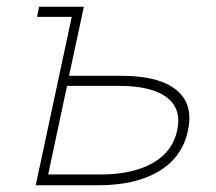

<svg xmlns="http://www.w3.org/2000/svg" viewBox="-20 -550 640 570"><path d="M86 0 193 -500H90L96 -530H229L185 -325H340Q452 -325 503.5 -283Q555 -241 538 -163Q522 -84 452.5 -42Q383 0 271 0ZM123 -32H278Q374 -32 433.5 -66Q493 -100 506 -163Q520 -227 475 -261Q430 -295 334 -295H179Z"/></svg>

Font: Geist Mono Thin
Style: Italic
Weight: 100
Italic angle: -12°
Monospace: yes
Designer: Basement.studio, Andrés Briganti, Mateo Zaragoza
Foundry: Basement.studio, Vercel, Andrés Briganti, Guido Ferreyra, Mateo Zaragoza
Version: Version 1.500; ttfautohint (v1.8.4.7-5d5b)